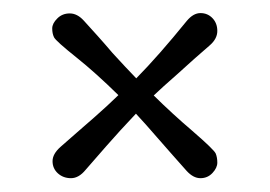

<svg xmlns="http://www.w3.org/2000/svg" viewBox="-20 -362 406 289"><path d="M247.6 -251Q223.6 -230 211.4 -218.3Q239.7 -190.4 269.5 -165Q302.2 -136.7 304.7 -130.9Q307.1 -125 307.1 -117.2Q307.1 -109.4 299.8 -101.6Q292.5 -93.8 281.7 -93.8Q271 -93.8 261 -104.7Q251 -115.7 239.7 -128.7Q228.5 -141.6 216.8 -154.8Q198.7 -175.8 184.6 -190.9Q159.7 -164.6 139.6 -141.6Q115.2 -113.8 108.9 -106.4Q98.6 -93.8 86.9 -93.8Q75.2 -93.8 67.1 -101.1Q59.1 -108.4 59.1 -119.4Q59.1 -130.4 71.3 -141.1Q83.5 -151.9 96.4 -163.1Q109.4 -174.3 122.1 -185.5Q141.6 -202.6 158.2 -218.8Q124 -252.4 95.2 -275.4Q64 -300.3 61.3 -305.9Q58.6 -311.5 58.6 -319.1Q58.6 -326.7 66.2 -334.2Q73.7 -341.8 85 -341.8Q96.2 -341.8 106 -331.1Q115.7 -320.3 127 -307.9Q138.2 -295.4 149.4 -282.2Q169.4 -260.3 185.1 -244.1Q218.8 -278.3 261.2 -330.6Q271 -342.3 281.7 -342.3Q292.5 -342.3 299.8 -334.7Q307.1 -327.1 307.1 -315.4Q307.1 -303.7 295.9 -293.9Q284.7 -284.2 272.2 -273.2Q259.8 -262.2 247.6 -251Z"/></svg>

Font: Pompiere 
Style: Regular
Weight: 400
Designer: Karolina Lach
Foundry: Sorkin Type Co.
Version: Version 1.002